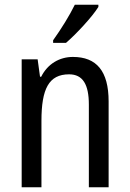

<svg xmlns="http://www.w3.org/2000/svg" viewBox="-20 -786 545 806"><path d="M393 -757V-766H294C272 -721 238 -666 203 -617V-606H257C299 -642 368 -716 393 -757ZM286 -547C230 -547 180 -518 153 -464H148L138 -537H71V0H154V-279C154 -413 185 -474 270 -474C328 -474 353 -431 353 -347V0H436V-360C436 -488 385 -547 286 -547Z"/></svg>

Font: Noto Sans Sinhala Condensed
Style: Regular
Weight: 400
Width: 3
Designer: Jelle Bosma - Monotype Design Team
Foundry: Monotype Imaging Inc.
Version: Version 2.006